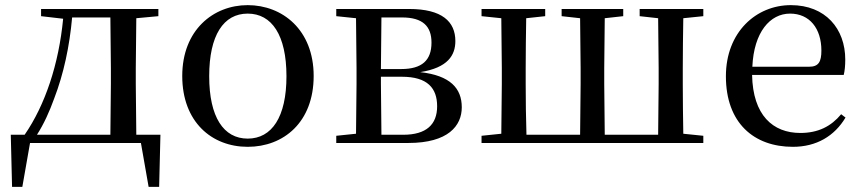

<svg xmlns="http://www.w3.org/2000/svg" viewBox="-20 -557 3356 748"><path d="M140 -494 226 -484C209 -307 156 -148 76 -32H22L27 171H67L97 0H529L559 171H600L605 -32H511L509 -230V-292L511 -486L597 -494V-522H140ZM410 -32H124C151 -74 173 -123 191 -173C228 -269 251 -377 261 -489H410L412 -292V-230Z M945 15C1085 15 1202 -81 1202 -261C1202 -441 1080 -537 945 -537C811 -537 690 -440 690 -261C690 -82 805 15 945 15ZM945 -17C851 -17 795 -101 795 -260C795 -420 851 -504 945 -504C1039 -504 1096 -420 1096 -260C1096 -101 1039 -17 945 -17Z M1366 0H1571C1726 0 1779 -67 1779 -139C1779 -213 1734 -263 1617 -276C1725 -293 1754 -342 1754 -397C1754 -473 1702 -522 1574 -522H1290V-494L1367 -486L1369 -292V-230L1367 -36L1290 -28V0ZM1466 -489H1546C1628 -489 1661 -454 1661 -391C1661 -322 1624 -288 1543 -288H1464ZM1464 -258H1546C1645 -258 1683 -214 1683 -143C1683 -72 1641 -32 1551 -32H1466L1464 -230Z M1983 0H2720V-28L2642 -36C2641 -92 2640 -175 2640 -230V-292C2640 -346 2641 -430 2642 -486L2720 -494V-522H2472V-494L2544 -486L2546 -292V-230L2544 -32H2336L2334 -230V-292L2336 -486L2408 -494V-522H2168V-494L2240 -486L2242 -292V-230L2240 -32H2031C2029 -88 2028 -174 2028 -230V-292C2028 -346 2029 -430 2030 -486L2104 -494V-522H1856V-494L1933 -486L1935 -292V-230L1933 -36L1856 -28V0Z M3069 15C3161 15 3231 -27 3274 -99L3257 -112C3218 -65 3168 -39 3098 -39C2991 -39 2913 -108 2910 -265H3267C3271 -281 3273 -301 3273 -325C3273 -445 3196 -537 3061 -537C2926 -537 2808 -432 2808 -260C2808 -78 2917 15 3069 15ZM2911 -297C2917 -432 2980 -504 3058 -504C3134 -504 3180 -446 3180 -360C3180 -316 3169 -297 3132 -297Z"/></svg>

Font: Noto Serif TC Medium
Style: Regular
Weight: 500
Designer: Ryoko NISHIZUKA 西塚涼子 (kana & ideographs); Frank Grießhammer (Latin, Greek & Cyrillic); Wenlong ZHANG 张文龙 (bopomofo); San
Foundry: Adobe
Version: Version 2.001;hotconv 1.1.0;makeotfexe 2.6.0